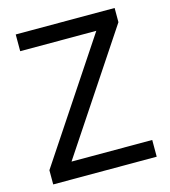

<svg xmlns="http://www.w3.org/2000/svg" viewBox="-107 -800 786 887"><g transform="rotate(-15 286.0 -357.0)"><path d="M533 0H38V-68L414 -634H50V-714H523V-646L147 -80H533Z"/></g></svg>

Font: Noto Sans Historical
Style: Regular
Weight: 400
Designer: Monotype Design Team
Foundry: Monotype Imaging Inc.
Version: Version 2.013; ttfautohint (v1.8.4.7-5d5b)